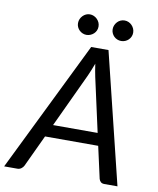

<svg xmlns="http://www.w3.org/2000/svg" viewBox="-127 -963 855 1037"><g transform="rotate(10 300.0 -444.5)"><path d="M433.5 -265.5 368 -562Q365.5 -575.5 362 -593.2Q358.5 -611 356 -631.5Q348.5 -610.5 341 -593Q333.5 -575.5 327.5 -561.5L189 -265.5ZM589 0H517Q504.5 0 497.5 -6.2Q490.5 -12.5 487.5 -22.5L448.5 -197.5H157L75 -22.5Q70.5 -13.5 61.2 -6.8Q52 0 40.5 0H-32.5L318.5 -716.5H413.5ZM338.5 -831.5Q338.5 -820 334 -810Q329.5 -800 321.5 -792.5Q313.5 -785 303.2 -780.8Q293 -776.5 281.5 -776.5Q270.5 -776.5 260.5 -780.8Q250.5 -785 242.8 -792.5Q235 -800 230.5 -810Q226 -820 226 -831.5Q226 -843.5 230.5 -853.8Q235 -864 242.8 -872Q250.5 -880 260.5 -884.5Q270.5 -889 281.5 -889Q293 -889 303.2 -884.5Q313.5 -880 321.5 -872Q329.5 -864 334 -853.8Q338.5 -843.5 338.5 -831.5ZM528.5 -831.5Q528.5 -820 524 -810Q519.5 -800 511.8 -792.5Q504 -785 493.8 -780.8Q483.5 -776.5 472 -776.5Q460.5 -776.5 450.2 -780.8Q440 -785 432.5 -792.5Q425 -800 420.5 -810Q416 -820 416 -831.5Q416 -843.5 420.5 -853.8Q425 -864 432.5 -872Q440 -880 450.2 -884.5Q460.5 -889 472 -889Q483.5 -889 493.8 -884.5Q504 -880 511.8 -872Q519.5 -864 524 -853.8Q528.5 -843.5 528.5 -831.5Z"/></g></svg>

Font: Lato 2
Style: Italic
Weight: 400
Italic angle: -7°
Designer: Lukasz Dziedzic with Adam Twardoch and Botio Nikoltchev
Foundry: tyPoland Lukasz Dziedzic
Version: Version 2.015; 2015-08-06; http://www.latofonts.com/